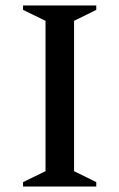

<svg xmlns="http://www.w3.org/2000/svg" viewBox="-20 -680 435 700"><path d="M64 0V-16L146 -56V-604L64 -644V-660H331V-644L250 -604V-56L331 -16V0Z"/></svg>

Font: Spectral Medium
Style: Regular
Weight: 500
Designer: Jean-Baptiste Levee
Foundry: Production Type
Version: Version 2.001